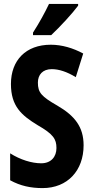

<svg xmlns="http://www.w3.org/2000/svg" viewBox="-20 -953 478 983"><path d="M380 -924V-933H231C210 -889 183 -839 149 -786V-773H242C288 -816 353 -887 380 -924ZM408 -209C408 -303 363 -360 274 -412C192 -459 174 -479 174 -530C174 -570 198 -599 245 -599C281 -599 322 -586 368 -558L406 -679C354 -707 297 -724 240 -724C112 -724 36 -644 36 -523C36 -410 89 -363 173 -312C253 -266 269 -241 269 -195C269 -151 242 -117 191 -117C143 -117 84 -135 32 -168V-30C85 -1 138 10 198 10C326 10 408 -80 408 -209Z"/></svg>

Font: Noto Sans Georgian ExtraCondensed Bold
Style: Regular
Weight: 700
Width: 2
Designer: Monotype Design Team, Akaki Razmadze
Foundry: Google LLC
Version: Version 2.005